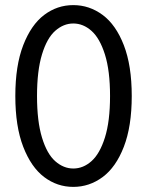

<svg xmlns="http://www.w3.org/2000/svg" viewBox="-20 -726 575 752"><path d="M40 -350Q40 -469 71 -549Q102 -629 153 -667.5Q204 -706 267 -706Q330 -706 382 -667.5Q434 -629 465 -549Q496 -469 496 -350Q496 -231 465 -151Q434 -71 382 -32.5Q330 6 267 6Q204 6 153 -32.5Q102 -71 71 -151Q40 -231 40 -350ZM411 -350Q411 -449 391 -512.5Q371 -576 338.5 -605Q306 -634 267 -634Q229 -634 196.5 -605.5Q164 -577 144.5 -513Q125 -449 125 -350Q125 -251 144.5 -187Q164 -123 196.5 -94.5Q229 -66 267 -66Q306 -66 338.5 -95Q371 -124 391 -187.5Q411 -251 411 -350Z"/></svg>

Font: Asap-Regular
Style: Regular
Weight: 400
Designer: Pablo Cosgaya
Foundry: Omnibus-Type
Version: Version 2.000; ttfautohint (v1.8)